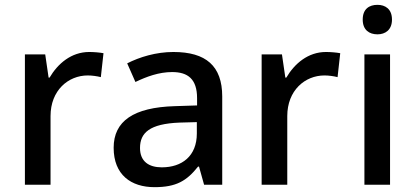

<svg xmlns="http://www.w3.org/2000/svg" viewBox="-20 -830 1716 794"><path d="M349 -615C275 -615 219 -567 185 -509H181L167 -605H83V-66H189V-350C189 -456 262 -518 343 -518C360 -518 382 -515 397 -511L408 -610C392 -613 368 -615 349 -615Z M697 -615C625 -615 557 -594 506 -568L540 -491C586 -513 637 -532 692 -532C757 -532 795 -503 795 -424V-394L703 -391C532 -386 450 -329 450 -219C450 -107 522 -56 619 -56C709 -56 752 -82 799 -141H803L824 -66H899V-431C899 -557 832 -615 697 -615ZM722 -323 794 -325V-278C794 -184 732 -138 649 -138C596 -138 559 -162 559 -218C559 -281 599 -318 722 -323Z M1328 -615C1254 -615 1198 -567 1164 -509H1160L1146 -605H1062V-66H1168V-350C1168 -456 1241 -518 1322 -518C1339 -518 1361 -515 1376 -511L1387 -610C1371 -613 1347 -615 1328 -615Z M1541 -810C1507 -810 1480 -793 1480 -749C1480 -706 1507 -688 1541 -688C1573 -688 1601 -706 1601 -749C1601 -793 1573 -810 1541 -810ZM1593 -605H1487V-66H1593Z"/></svg>

Font: Noto Sans Malayalam UI Medium
Style: Regular
Weight: 500
Designer: Jelle Bosma - Monotype Design Team
Foundry: Monotype Imaging Inc.
Version: Version 2.104